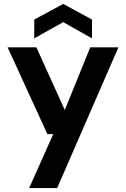

<svg xmlns="http://www.w3.org/2000/svg" viewBox="-20 -741 644 981"><path d="M129 220 252 -56H222L19 -499H166L311 -179L441 -499H585L272 220ZM155 -545V-641L303 -721L450 -641V-545L303 -628Z"/></svg>

Font: DM Sans 20pt
Style: Bold
Weight: 700
Version: Version 4.004;gftools[0.9.30]